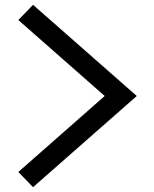

<svg xmlns="http://www.w3.org/2000/svg" viewBox="-20 -798 640 796"><path d="M117 -22 56 -85 414 -400 56 -715 117 -778 547 -400Z"/></svg>

Font: Victor Mono SemiBold
Style: Regular
Weight: 600
Monospace: yes
Designer: Rune Bjørnerås
Version: Version 1.561;gftools[0.9.30]